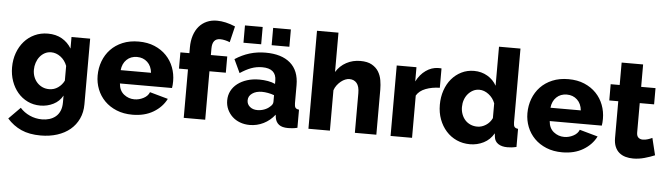

<svg xmlns="http://www.w3.org/2000/svg" viewBox="-54 -971 4953 1425"><g transform="rotate(5 2422.0 -258.5)"><path d="M259 2Q207 2 164 -19Q121 -40 90.5 -76Q60 -112 43 -160Q26 -208 26 -263Q26 -321 44 -370.5Q62 -420 94 -456.5Q126 -493 171 -514Q216 -535 270 -535Q330 -535 374.5 -509.5Q419 -484 446 -439V-525H585V-36Q585 24 562.5 72Q540 120 500 153.5Q460 187 404 205Q348 223 281 223Q196 223 136 196Q76 169 31 118L117 31Q146 64 189 83.5Q232 103 281 103Q310 103 336 95Q362 87 382 70.5Q402 54 413.5 27.5Q425 1 425 -36V-87Q401 -43 356 -20.5Q311 2 259 2ZM314 -125Q351 -125 380 -145.5Q409 -166 425 -198V-308Q409 -350 376 -374.5Q343 -399 306 -399Q280 -399 258.5 -387.5Q237 -376 221.5 -356.5Q206 -337 197.5 -311.5Q189 -286 189 -259Q189 -230 198.5 -205.5Q208 -181 225 -163Q242 -145 264.5 -135Q287 -125 314 -125Z M946 10Q880 10 827.5 -11.5Q775 -33 738.5 -70Q702 -107 683 -155.5Q664 -204 664 -257Q664 -314 683 -364.5Q702 -415 738 -453Q774 -491 826.5 -513Q879 -535 946 -535Q1013 -535 1065 -513Q1117 -491 1153 -453.5Q1189 -416 1207.5 -367Q1226 -318 1226 -264Q1226 -250 1225 -236.5Q1224 -223 1222 -213H834Q838 -160 872.5 -132.5Q907 -105 951 -105Q986 -105 1018.5 -122Q1051 -139 1062 -168L1198 -130Q1167 -68 1102 -29Q1037 10 946 10ZM1057 -312Q1052 -362 1021 -391Q990 -420 944 -420Q897 -420 866.5 -390.5Q836 -361 831 -312Z M1328 0V-361H1261V-482H1328V-525Q1328 -574 1341 -614Q1354 -654 1378 -682Q1402 -710 1436 -725Q1470 -740 1511 -740Q1575 -740 1648 -709L1619 -589Q1603 -596 1583.5 -600.5Q1564 -605 1547 -605Q1488 -605 1488 -531V-482H1610V-361H1488V0Z M1820 10Q1781 10 1747.5 -2.5Q1714 -15 1690 -37.5Q1666 -60 1652 -90.5Q1638 -121 1638 -157Q1638 -196 1654.5 -228Q1671 -260 1701 -283Q1731 -306 1772 -319Q1813 -332 1863 -332Q1896 -332 1927 -326.5Q1958 -321 1981 -310V-334Q1981 -425 1876 -425Q1833 -425 1794 -410.5Q1755 -396 1712 -367L1665 -467Q1717 -501 1773 -518Q1829 -535 1892 -535Q2011 -535 2076 -479Q2141 -423 2141 -315V-180Q2141 -156 2148.5 -146.5Q2156 -137 2175 -135V0Q2154 5 2137 6.5Q2120 8 2106 8Q2061 8 2038 -9.5Q2015 -27 2009 -59L2006 -83Q1971 -38 1922.5 -14Q1874 10 1820 10ZM1867 -105Q1893 -105 1917.5 -114Q1942 -123 1958 -138Q1981 -156 1981 -176V-226Q1960 -234 1935.5 -238.5Q1911 -243 1890 -243Q1846 -243 1817.5 -223Q1789 -203 1789 -171Q1789 -142 1811 -123.5Q1833 -105 1867 -105ZM1721 -594V-723H1853V-594ZM1931 -594V-723H2063V-594Z M2763 0H2603V-295Q2603 -346 2583 -370Q2563 -394 2528 -394Q2514 -394 2497.5 -387.5Q2481 -381 2465.5 -368.5Q2450 -356 2437 -339Q2424 -322 2417 -301V0H2257V-730H2417V-437Q2446 -484 2493.5 -509.5Q2541 -535 2598 -535Q2651 -535 2683.5 -516.5Q2716 -498 2733.5 -469.5Q2751 -441 2757 -405.5Q2763 -370 2763 -336Z M3202 -388Q3144 -387 3097 -369Q3050 -351 3029 -315V0H2869V-525H3016V-419Q3043 -472 3085.5 -502Q3128 -532 3176 -533Q3187 -533 3192 -533Q3197 -533 3202 -532Z M3461 10Q3407 10 3361.5 -10.5Q3316 -31 3283 -68Q3250 -105 3231.5 -154.5Q3213 -204 3213 -263Q3213 -320 3230 -370Q3247 -420 3278 -456.5Q3309 -493 3351.5 -514Q3394 -535 3445 -535Q3500 -535 3544.5 -509Q3589 -483 3613 -439V-730H3773V-180Q3773 -156 3780.5 -146.5Q3788 -137 3807 -135V0Q3785 5 3769 6.5Q3753 8 3739 8Q3697 8 3671 -9.5Q3645 -27 3641 -60L3638 -87Q3610 -38 3562.5 -14Q3515 10 3461 10ZM3504 -125Q3537 -125 3567.5 -144.5Q3598 -164 3614 -198V-308Q3599 -348 3565.5 -373.5Q3532 -399 3496 -399Q3470 -399 3448.5 -387.5Q3427 -376 3411 -357Q3395 -338 3386.5 -313Q3378 -288 3378 -260Q3378 -231 3387.5 -206Q3397 -181 3413.5 -163Q3430 -145 3453.5 -135Q3477 -125 3504 -125Z M4148 10Q4082 10 4029.5 -11.5Q3977 -33 3940.5 -70Q3904 -107 3885 -155.5Q3866 -204 3866 -257Q3866 -314 3885 -364.5Q3904 -415 3940 -453Q3976 -491 4028.5 -513Q4081 -535 4148 -535Q4215 -535 4267 -513Q4319 -491 4355 -453.5Q4391 -416 4409.5 -367Q4428 -318 4428 -264Q4428 -250 4427 -236.5Q4426 -223 4424 -213H4036Q4040 -160 4074.5 -132.5Q4109 -105 4153 -105Q4188 -105 4220.5 -122Q4253 -139 4264 -168L4400 -130Q4369 -68 4304 -29Q4239 10 4148 10ZM4259 -312Q4254 -362 4223 -391Q4192 -420 4146 -420Q4099 -420 4068.5 -390.5Q4038 -361 4033 -312Z M4837 -28Q4804 -14 4761.5 -2Q4719 10 4676 10Q4646 10 4619.5 2.5Q4593 -5 4573 -21.5Q4553 -38 4541.5 -65Q4530 -92 4530 -130V-404H4463V-525H4530V-692H4690V-525H4797V-404H4690V-185Q4690 -159 4703 -147.5Q4716 -136 4736 -136Q4754 -136 4773 -142Q4792 -148 4806 -155Z"/></g></svg>

Font: Boldmen
Style: Bold
Weight: 700
Designer: Matt McInerney, Pablo Impallari, Rodrigo Fuenzalida
Foundry: LIVING CONCEPT
Version: Version 1.000